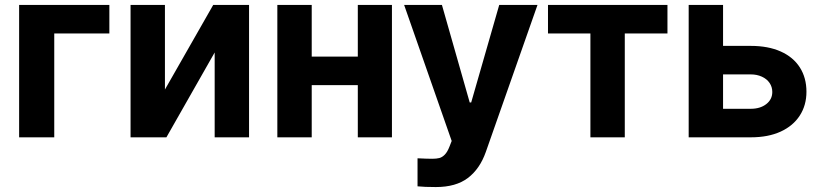

<svg xmlns="http://www.w3.org/2000/svg" viewBox="-20 -550 3286 769"><path d="M418 -416H197.3V0H56.6V-530.3H418Z M834 -530.3H977.5V0H839.8V-339.8L646.5 0H502.9V-530.3H640.6V-191.4Z M1228.5 -323.2H1413.1V-530.3H1549.8V0H1413.1V-209H1228.5V0H1090.8V-530.3H1228.5Z M1652.3 196.3V84Q1689.5 85.9 1710.9 85.9Q1728 85.9 1739.5 83Q1751 80.1 1761.5 69.3Q1772 58.6 1780.3 37.1L1789.1 14.6L1598.6 -530.3H1750L1861.3 -139.6H1867.2L1979.5 -530.3H2132.8L1925.8 58.6Q1901.9 126.5 1854 162.8Q1806.2 199.2 1725.6 199.2Q1680.2 199.2 1652.3 196.3Z M2174.8 -530.3H2653.3V-416H2482.4V0H2344.7V-416H2174.8Z M3210 -182.6Q3210 -128.4 3183.3 -87.2Q3156.7 -45.9 3106.7 -22.9Q3056.6 0 2987.3 0H2738.3V-530.3H2876V-366.2H2987.3Q3056.6 -366.2 3106.9 -343.8Q3157.2 -321.3 3183.6 -279.8Q3210 -238.3 3210 -182.6ZM2987.3 -114.3Q3024.9 -114.3 3049.1 -133.1Q3073.2 -151.9 3073.2 -181.6Q3073.2 -201.7 3062.3 -217.8Q3051.3 -233.9 3031.5 -242.9Q3011.7 -252 2987.3 -252H2876V-114.3Z"/></svg>

Font: Pretendard JP
Style: Bold
Weight: 700
Designer: Base glyphs from Inter by Rasmus Andersson; Hangeul glyphs from Noto Sans CJK(Source Han Sans) by Jang Soo-young and Kan
Foundry: Kil Hyung-jin
Version: Version 1.309